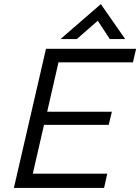

<svg xmlns="http://www.w3.org/2000/svg" viewBox="-20 -932 695 952"><path d="M48.8 0 208 -689.9H654.8L639.2 -623H270L213.9 -377.9H534.7L519 -313H198.2L142.6 -70.8H511.7L496.1 0ZM279.8 -738.3 480 -911.6 600.6 -738.3H524.4L464.8 -829.1L360.8 -738.3Z"/></svg>

Font: Acari Sans
Style: Italic
Weight: 400
Italic angle: -13°
Designer: Alfredo Marco Pradil and Stefan Peev
Foundry: Hanken Design Co.
Version: Version 1.045;January 11, 2019;FontCreator 11.5.0.2425 64-bi